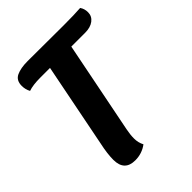

<svg xmlns="http://www.w3.org/2000/svg" viewBox="-196 -767 892 892"><g transform="rotate(-45 249.5 -321.0)"><path d="M499 -622Q499 -596 478 -580Q457 -564 422 -564H331L241 -111Q235 -81 235 -56Q235 -29 247 -6Q212 20 168 20Q97 20 97 -54Q97 -94 109 -149L191 -564H127Q79 -564 50 -554Q39 -574 39 -598Q39 -634 66.5 -647Q94 -660 140 -660L375 -659Q448 -659 487 -662Q499 -645 499 -622Z"/></g></svg>

Font: Sansita Medium Italic
Style: Regular
Weight: 500
Italic angle: -11°
Designer: Pablo Cosgaya
Foundry: Omnibus-Type
Version: Version 1.006